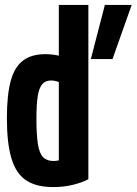

<svg xmlns="http://www.w3.org/2000/svg" viewBox="-20 -750 555 780"><path d="M196 10Q127 10 86 -17.5Q45 -45 26.5 -106.5Q8 -168 8 -270Q8 -364 23.5 -421Q39 -478 73.5 -504Q108 -530 164 -530Q197 -530 229 -521.5Q261 -513 289 -495L262 -392Q237 -409 220.5 -416Q204 -423 187 -423Q165 -423 152 -408.5Q139 -394 133.5 -360.5Q128 -327 128 -267Q128 -202 134 -164.5Q140 -127 155 -111.5Q170 -96 197 -96Q216 -96 233.5 -103Q251 -110 263 -123L219 -64V-730H339V-22Q313 -8 275.5 1Q238 10 196 10ZM349 -510 406 -730H515L437 -510Z"/></svg>

Font: M PLUS Code Latin SemiBold
Style: Regular
Weight: 600
Designer: Coji Morishita
Foundry: UNDERFOREST DESIGN
Version: Version 1.002; ttfautohint (v1.8.3)